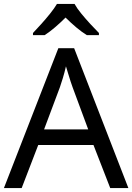

<svg xmlns="http://www.w3.org/2000/svg" viewBox="-20 -964 679 984"><path d="M545 0 459 -221H176L91 0H0L279 -717H360L638 0ZM352 -517Q349 -525 342 -546Q335 -567 328.5 -589.5Q322 -612 318 -624Q311 -593 302 -563.5Q293 -534 287 -517L206 -301H432ZM362 -944Q374 -922 396.5 -894.5Q419 -867 443.5 -840.5Q468 -814 487 -795V-784H425Q399 -800 371 -823.5Q343 -847 316 -874Q289 -847 262 -824Q235 -801 209 -784H149V-795Q168 -815 191.5 -841Q215 -867 237 -894.5Q259 -922 272 -944Z"/></svg>

Font: Noto Sans Nushu
Style: Regular
Weight: 400
Designer: Lisa Huang
Foundry: Lisa Huang
Version: Version 1.003; ttfautohint (v1.8.4.7-5d5b)